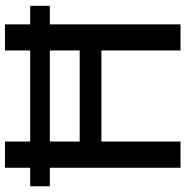

<svg xmlns="http://www.w3.org/2000/svg" viewBox="-7 -736 743 769"><g transform="rotate(-90 364.5 -351.5)"><path d="M77.1 0V-703.1H182.1V-403.8H546.9V-703.1H651.4V0H546.9V-316.9H182.1V0ZM2.9 -602.1H725.6V-523.4H2.9Z"/></g></svg>

Font: Schibsted Grotesk Medium
Style: Regular
Weight: 500
Designer: Bakken & Baeck AS, Henrik Kongsvoll
Foundry: Schibsted ASA
Version: Version 1.100;gftools[0.9.25]